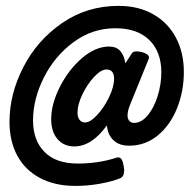

<svg xmlns="http://www.w3.org/2000/svg" viewBox="-20 -546 640 641"><path d="M593.8 -306.2Q593.8 -240.7 570.8 -184.1Q547.9 -127.4 506.3 -93.5Q464.8 -59.6 411.1 -59.6Q377.4 -59.6 358.4 -78.1Q339.4 -96.7 336.9 -127.4Q286.1 -57.1 228 -57.1Q193.4 -57.1 172.1 -81.5Q150.9 -106 150.9 -147.9Q150.9 -198.7 179.9 -256.1Q209 -313.5 253.9 -352.1Q298.8 -390.6 344.2 -390.6Q368.7 -390.6 381.8 -375.5Q395 -360.4 398.4 -334.5L420.4 -368.2Q424.3 -374.5 437 -374.5Q444.3 -374.5 455.6 -371.6Q465.8 -368.7 471.7 -364Q477.5 -359.4 477.5 -354Q477.5 -352.5 476.6 -349.6L414.6 -197.3Q405.8 -175.3 405.8 -161.1Q405.8 -149.4 411.6 -142.6Q417.5 -135.7 427.7 -135.7Q452.1 -135.7 473.1 -160.9Q494.1 -186 506.3 -225.3Q518.6 -264.6 518.6 -304.7Q518.6 -373 478.5 -412.4Q438.5 -451.7 365.2 -451.7Q288.1 -451.7 225.1 -405Q162.1 -358.4 126.2 -286.6Q90.3 -214.8 90.3 -144Q90.3 -77.1 128.7 -38.6Q167 0 239.3 0Q308.6 0 368.7 -19.5Q371.1 -20.5 375 -20.5Q388.7 -20.5 393.1 9.3Q394.5 17.6 394.5 23.4Q394.5 43.5 380.9 49.3Q352.5 60.5 312.3 67.6Q272 74.7 231.9 74.7Q163.1 74.7 113.3 48.1Q63.5 21.5 37.6 -26.6Q11.7 -74.7 11.7 -139.2Q11.7 -231.9 57.9 -321.8Q104 -411.6 187.3 -469Q270.5 -526.4 376 -526.4Q442.9 -526.4 492.2 -498Q541.5 -469.7 567.6 -419.7Q593.8 -369.6 593.8 -306.2ZM238.8 -169.9Q238.8 -154.3 245.6 -145.8Q252.4 -137.2 264.2 -137.2Q281.2 -137.2 304.4 -162.1Q327.6 -187 344.2 -221.7Q360.8 -256.3 360.8 -283.2Q360.8 -314 335.4 -314Q317.4 -314 294.4 -289.6Q271.5 -265.1 255.1 -231Q238.8 -196.8 238.8 -169.9Z"/></svg>

Font: Courier Prime
Style: Bold Italic
Weight: 700
Italic angle: -10°
Designer: Alan Dague-Greene
Foundry: Quote-Unquote Apps
Version: Version 3.018